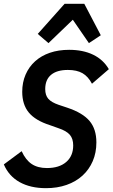

<svg xmlns="http://www.w3.org/2000/svg" viewBox="-28 -970 588 1002"><path d="M212 12Q131 12 74.5 -19.5Q18 -51 -8 -112L85 -181Q106 -135 137.5 -114Q169 -93 217 -93Q281 -93 317.5 -124.5Q354 -156 354 -211Q354 -246 336.5 -266.5Q319 -287 277 -301L232 -317Q157 -341 122.5 -382.5Q88 -424 88 -491Q88 -540 105.5 -580.5Q123 -621 155 -650Q187 -679 232 -694.5Q277 -710 333 -710Q405 -710 458 -684.5Q511 -659 540 -609L452 -533Q432 -571 402.5 -588Q373 -605 326 -605Q269 -605 238.5 -579.5Q208 -554 208 -505Q208 -473 224 -454.5Q240 -436 278 -423L323 -408Q404 -381 439.5 -338.5Q475 -296 475 -227Q475 -173 456 -129Q437 -85 402.5 -53.5Q368 -22 319.5 -5Q271 12 212 12ZM412 -950 498 -786 436 -745 352 -867 225 -745 169 -793 309 -950Z"/></svg>

Font: IBM Plex Sans Cond SmBld
Style: Italic
Weight: 600
Width: 3
Italic angle: -11°
Designer: Mike Abbink, Paul van der Laan, Pieter van Rosmalen
Foundry: Bold Monday
Version: Version 1.3